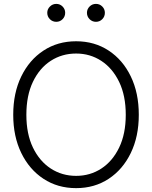

<svg xmlns="http://www.w3.org/2000/svg" viewBox="-20 -948 774 978"><path d="M367.7 10.3Q273.9 10.3 201.7 -37.1Q129.4 -84.5 88.4 -168.7Q47.4 -252.9 47.4 -363.3Q47.4 -474.6 88.4 -558.8Q129.4 -643.1 201.7 -690.4Q273.9 -737.8 367.7 -737.8Q461.4 -737.8 533.4 -690.4Q605.5 -643.1 646.2 -558.8Q687 -474.6 687 -363.3Q687 -252.9 646.2 -168.7Q605.5 -84.5 533.4 -37.1Q461.4 10.3 367.7 10.3ZM367.7 -52.2Q439 -52.2 496.1 -89.4Q553.2 -126.5 586.9 -196.3Q620.6 -266.1 620.6 -363.3Q620.6 -460.9 586.9 -530.8Q553.2 -600.6 496.1 -637.9Q439 -675.3 367.7 -675.3Q295.9 -675.3 238.5 -638.2Q181.2 -601.1 147.7 -531.2Q114.3 -461.4 114.3 -363.3Q114.3 -266.1 147.7 -196.5Q181.2 -127 238.5 -89.6Q295.9 -52.2 367.7 -52.2ZM468.8 -836.9Q449.7 -836.9 436.3 -850.3Q422.9 -863.8 422.9 -882.8Q422.9 -901.4 436.3 -914.8Q449.7 -928.2 468.8 -928.2Q487.8 -928.2 501 -914.8Q514.2 -901.4 514.2 -882.8Q514.2 -863.8 501 -850.3Q487.8 -836.9 468.8 -836.9ZM266.6 -836.9Q247.6 -836.9 234.1 -850.3Q220.7 -863.8 220.7 -882.8Q220.7 -901.4 234.4 -914.8Q248 -928.2 266.6 -928.2Q285.6 -928.2 298.8 -914.8Q312 -901.4 312 -882.8Q312 -863.8 298.8 -850.3Q285.6 -836.9 266.6 -836.9Z"/></svg>

Font: Inter 28pt Light
Style: Regular
Weight: 300
Designer: Rasmus Andersson
Foundry: rsms
Version: Version 4.001;git-66647c0bb